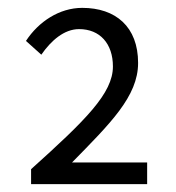

<svg xmlns="http://www.w3.org/2000/svg" viewBox="-20 -911 448 488"><path d="M59 -443H354V-498H163C260 -597 331 -666 331 -751C331 -843 274 -891 189 -891C131 -891 78 -856 46 -807L85 -772C110 -808 143 -837 181 -837C234 -837 267 -800 267 -742C267 -674 198 -606 59 -481Z"/></svg>

Font: Genne Gothic Normal
Style: Regular
Weight: 350
Designer: Ryoko NISHIZUKA (kana & ideographs); Paul D. Hunt (Latin, Greek & Cyrillic); Wenlong ZHANG (bopomofo); Sandoll Communica
Foundry: Adobe Systems Incorporated
Version: Version 1.004;PS 1.004;hotconv 16.6.51;makeotf.lib2.5.65220